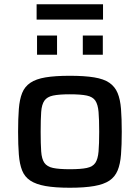

<svg xmlns="http://www.w3.org/2000/svg" viewBox="-20 -874 657 902"><path d="M308 8Q239 8 194 0Q149 -8 122.5 -25.5Q96 -43 84 -73Q72 -103 68.5 -148Q65 -193 65 -255Q65 -317 68.5 -362Q72 -407 84 -437Q96 -467 122.5 -485Q149 -503 194 -510.5Q239 -518 308 -518Q377 -518 422.5 -510.5Q468 -503 494 -485Q520 -467 532.5 -437Q545 -407 548.5 -362Q552 -317 552 -255Q552 -193 548.5 -148Q545 -103 532.5 -73Q520 -43 494 -25.5Q468 -8 422.5 0Q377 8 308 8ZM308 -79Q360 -79 388 -85Q416 -91 428 -109Q440 -127 443 -162.5Q446 -198 446 -255Q446 -313 443 -348Q440 -383 428 -401Q416 -419 388 -425Q360 -431 308 -431Q257 -431 229 -425Q201 -419 188.5 -401Q176 -383 173.5 -348Q171 -313 171 -255Q171 -198 173.5 -162.5Q176 -127 188.5 -109Q201 -91 229 -85Q257 -79 308 -79ZM154 -617V-707H248V-617ZM369 -617V-707H463V-617ZM152 -782V-854H464V-782Z"/></svg>

Font: Saira SemiExpanded Medium
Style: Regular
Weight: 500
Width: 6
Designer: Hector Gatti with collaboration of the Omnibus-Type team
Foundry: Omnibus-Type
Version: Version 1.101